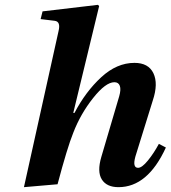

<svg xmlns="http://www.w3.org/2000/svg" viewBox="-20 -762 706 794"><path d="M79 12 222 -633Q232 -673 206 -676L148 -683L156 -715L385 -742L390 -737L283 -295H288Q334 -383 398.5 -442.5Q463 -502 536 -502Q594 -502 614.5 -459Q635 -416 612 -347L540 -115Q527 -68 551 -68Q567 -68 591.5 -98Q616 -128 637 -167L666 -152Q591 12 470 12Q421 12 401 -20Q381 -52 399 -113L473 -364Q481 -392 475.5 -407Q470 -422 453 -422Q417 -422 365 -356.5Q313 -291 283 -213Q258 -151 218 0Z"/></svg>

Font: Lingua Franca
Style: Bold Italic
Weight: 700
Italic angle: -13°
Version: Version 1.19